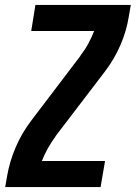

<svg xmlns="http://www.w3.org/2000/svg" viewBox="-20 -755 548 775"><path d="M1 0 9 -46Q19 -104 43.5 -161Q68 -218 106 -268L305 -530V-531Q323 -554 336.5 -579Q350 -604 360 -630H106L123 -735H508L500 -689Q491 -631 466.5 -574Q442 -517 404 -467L204 -205V-204Q187 -181 173 -156Q159 -131 149 -105H404L386 0Z"/></svg>

Font: Iosevka Curly XBdObl
Style: Regular
Weight: 800
Italic angle: -9°
Monospace: yes
Designer: Belleve Invis
Foundry: Belleve Invis
Version: Version 11.1.0; ttfautohint (v1.8.3)